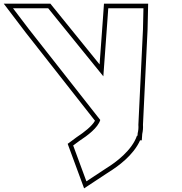

<svg xmlns="http://www.w3.org/2000/svg" viewBox="-399 -673 987 1044"><path d="M185.8 -573 189.7 -628H381L378.4 -513L353.4 6C354.7 21.6 353.3 36.8 349.6 51.6L348.7 65H345.7C318.5 144.9 230.2 210.3 180.1 241L70.8 313L-1.1 118L32.7 93C77.6 63.7 133.5 21.8 146.1 -20.6L-240.8 -513L-328.2 -628H-136.9L-92.5 -573L162.9 -258ZM160.9 -574.8 142.5 -322.8 -73 -588.7 -125 -653H-378.6L-260.6 -497.7L117.4 -16.6C101.9 12.4 57.6 46.9 19 72.1L18.4 72.5L-31 109.1L58.3 351.2L193.5 262.1C242.9 231.7 327.1 170.4 362.7 90H372L374.4 55.4C378.1 39.4 379.6 21.8 378.4 5.6L403.4 -512.1L406.6 -653H166.4Z"/></svg>

Font: Nordica Plus
Style: NordicaClassicBkExtOpOblOl
Weight: 900
Version: Version 1.01